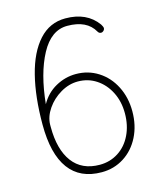

<svg xmlns="http://www.w3.org/2000/svg" viewBox="-120 -898 841 996"><g transform="rotate(-15 300.0 -400.0)"><path d="M537 -255Q537 -179 506.5 -118.5Q476 -58 422.5 -24Q369 10 303 10Q187 10 128 -70Q69 -150 69 -308Q69 -457 97.5 -570Q126 -683 183.5 -746.5Q241 -810 325 -810Q440 -810 497 -731Q500 -726 503 -720Q506 -714 506 -710Q506 -702 500 -696Q494 -690 486 -690Q475 -690 469 -701Q430 -770 325 -770Q238 -770 183.5 -668.5Q129 -567 113 -406Q143 -460 194.5 -488.5Q246 -517 303 -517Q369 -517 422.5 -483Q476 -449 506.5 -389Q537 -329 537 -255ZM497 -255Q497 -318 471.5 -368.5Q446 -419 402 -448Q358 -477 303 -477Q255 -477 210 -450.5Q165 -424 136.5 -382.5Q108 -341 107 -298V-285Q107 -164 157 -97Q207 -30 303 -30Q358 -30 402.5 -58.5Q447 -87 472 -138.5Q497 -190 497 -255Z"/></g></svg>

Font: Tsukimi Rounded Light
Style: Regular
Weight: 300
Designer: Takashi Funayama
Foundry: Takashi Funayama
Version: Version 1.032; ttfautohint (v1.8.3)